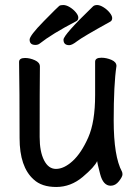

<svg xmlns="http://www.w3.org/2000/svg" viewBox="-20 -721 540 765"><path d="M204 24Q146 24 114 -6Q58 -56 58 -171Q58 -368 56 -474Q56 -490 80 -490Q99 -490 119 -481Q139 -472 139 -456Q138 -368 138 -175Q138 -117 155.5 -82.5Q173 -48 203 -48Q235 -48 269.5 -79.5Q304 -111 331.5 -173Q359 -235 359 -342V-475Q359 -491 384 -491Q404 -491 424 -482.5Q444 -474 444 -458Q433 -385 433 -241Q433 -98 466 -37Q468 -33 468 -26Q468 -17 454 1Q440 19 421 19Q391 19 379 -27.5Q367 -74 367 -79Q357 -56 309.5 -16Q262 24 204 24ZM121 -542Q98 -542 98 -563Q98 -579 154.5 -636.5Q211 -694 216 -697.5Q221 -701 232 -701Q244 -701 258 -692.5Q272 -684 282 -672Q292 -660 292 -651Q292 -640 283 -636Q187 -586 139 -548Q132 -542 121 -542ZM256 -541Q233 -541 233 -563Q233 -582 350 -695Q356 -701 367 -701Q378 -701 392.5 -692Q407 -683 417 -670.5Q427 -658 427 -649Q427 -638 418 -634Q308 -573 287.5 -557Q267 -541 256 -541Z"/></svg>

Font: LXGW WenKai Mono Medium
Style: Regular
Weight: 500
Monospace: yes
Designer: LXGW / Fontworks Inc.
Foundry: LXGW / Fontworks Inc.
Version: Version 1.520; June 14, 2025